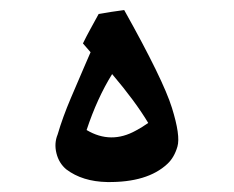

<svg xmlns="http://www.w3.org/2000/svg" viewBox="-20 -331 466 382"><path d="M313 -4.9Q273.4 32.2 193.4 31.2Q144 30.3 111.8 5.9Q97.2 -6.3 92.3 -26.1Q87.4 -45.9 94.7 -63.5Q104.5 -97.2 121.1 -136.2Q137.7 -175.3 147.5 -197.8Q157.2 -220.2 160.2 -227.1L145 -244.6Q151.4 -257.8 160.4 -274.2Q169.4 -290.5 176.3 -303.2Q184.6 -304.7 201.7 -307.4Q218.8 -310.1 227.1 -311Q304.7 -172.4 322 -116.7Q339.4 -61 333 -39.3Q326.7 -17.6 313 -4.9ZM274.9 -86.4Q249.5 -128.9 203.1 -183.6Q173.3 -135.7 152.3 -72.3Q200.7 -43.5 250.5 -71.3Q261.2 -76.7 274.9 -86.4Z"/></svg>

Font: Amiri Typewriter
Style: Bold
Weight: 700
Monospace: yes
Designer: Khaled Hosny
Version: Version 1.1